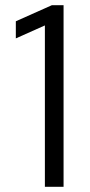

<svg xmlns="http://www.w3.org/2000/svg" viewBox="-20 -720 347 740"><path d="M153 0V-622L41 -572V-638L180 -700H225V0Z"/></svg>

Font: Red Hat Text VF
Style: Regular
Weight: 400
Designer: Pentagram, MCKL
Foundry: Pentagram, MCKL
Version: Version 1.023